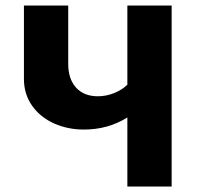

<svg xmlns="http://www.w3.org/2000/svg" viewBox="-20 -678 730 698"><path d="M604 -658V0H443V-251Q373 -207 285 -207Q226 -207 176 -229.5Q126 -252 96.5 -294Q67 -336 67 -391V-658H228V-446Q228 -391 256.5 -359.5Q285 -328 336 -328Q365 -328 393.5 -339Q422 -350 443 -370V-658Z"/></svg>

Font: Ysabeau Ultrabold
Style: Regular
Weight: 800
Designer: Christian Thalmann (Catharsis Fonts)
Version: Version 0.003